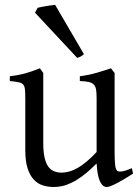

<svg xmlns="http://www.w3.org/2000/svg" viewBox="-20 -747 570 782"><path d="M522 -40Q503.9 -28.3 487.3 -18.3Q470.7 -8.3 456.5 -1Q442.4 6.3 431.6 10.5Q420.9 14.6 415 14.6Q397.9 14.6 387.2 -8.1Q376.5 -30.8 373.5 -81.1Q343.3 -50.8 318.1 -32Q293 -13.2 271.7 -2.9Q250.5 7.3 232.7 11Q214.8 14.6 199.2 14.6Q176.3 14.6 155.3 8.3Q134.3 2 118.2 -14.9Q102.1 -31.7 92.5 -61Q83 -90.3 83 -136.2V-347.2Q83 -370.6 81.5 -383.5Q80.1 -396.5 74 -403.1Q67.9 -409.7 55.2 -412.1Q42.5 -414.6 20 -417V-436.5Q37.6 -438.5 53 -441.4Q68.4 -444.3 82.8 -448.2Q97.2 -452.1 111.8 -457.3Q126.5 -462.4 142.6 -468.8L156.2 -449.7V-163.1Q156.2 -128.9 161.4 -106Q166.5 -83 176 -69.3Q185.5 -55.7 199.5 -49.8Q213.4 -43.9 231 -43.9Q246.6 -43.9 262.9 -48.6Q279.3 -53.2 296.6 -63.2Q314 -73.2 333 -89.1Q352.1 -105 373.5 -127.9V-347.2Q373.5 -369.1 371.3 -382.3Q369.1 -395.5 361.8 -402.8Q354.5 -410.2 341.1 -413.1Q327.6 -416 305.2 -417V-436.5Q340.3 -440.9 372.6 -450.2Q404.8 -459.5 432.1 -468.8L446.8 -449.7V-124Q446.8 -93.8 449 -74.7Q451.2 -55.7 458 -50.8Q463.9 -46.9 478 -49.1Q492.2 -51.3 517.1 -62L522 -40ZM321.8 -526.4Q315.4 -520.5 309.1 -517.1Q302.7 -513.7 294.4 -511.2L122.6 -695.3L133.3 -715.3Q138.2 -716.8 147.7 -718.5Q157.2 -720.2 167.7 -722.2Q178.2 -724.1 188.5 -725.3Q198.7 -726.6 204.6 -727.1L321.8 -526.4Z"/></svg>

Font: Gentium
Style: Regular
Weight: 400
Designer: J. Victor Gaultney
Version: Version 1.03; 2011; OFL 1.1 release